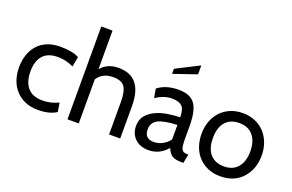

<svg xmlns="http://www.w3.org/2000/svg" viewBox="-95 -1099 2215 1458"><g transform="rotate(20 1013.0 -370.0)"><path d="M277 10Q218 10 173 -9.5Q128 -29 96.5 -63.5Q65 -98 49 -144.5Q33 -191 33 -246Q33 -302 49 -348.5Q65 -395 95.5 -429Q126 -463 171.5 -481.5Q217 -500 276 -500Q374 -500 427 -471L413 -390Q351 -420 286 -420Q205 -420 165 -375Q125 -330 125 -246Q125 -162 165 -115.5Q205 -69 286 -69Q352 -69 414 -99L426 -27Q371 10 277 10Z M940 0H850V-262Q850 -349 824 -384.5Q798 -420 733 -420Q645 -420 605 -356V0H514V-750H605V-437Q654 -500 747 -500Q940 -500 940 -262Z M1468 -62 1454 10H1447Q1417 10 1397 6.5Q1377 3 1363 -5.5Q1349 -14 1339.5 -28Q1330 -42 1321 -62Q1259 10 1171 10Q1102 10 1061 -29.5Q1020 -69 1020 -132Q1020 -183 1047.5 -216Q1075 -249 1117.5 -269Q1160 -289 1212 -297.5Q1264 -306 1313 -307Q1313 -373 1287.5 -396.5Q1262 -420 1206 -420Q1142 -420 1077 -376L1064 -449Q1130 -500 1230 -500Q1277 -500 1310 -487.5Q1343 -475 1363.5 -447.5Q1384 -420 1393.5 -375Q1403 -330 1403 -265V-165Q1403 -107 1413 -84.5Q1423 -62 1459 -62ZM1313 -128V-245Q1205 -241 1158.5 -216.5Q1112 -192 1112 -137Q1112 -62 1188 -62Q1224 -62 1257.5 -80Q1291 -98 1313 -128ZM1329 -660 1142 -596V-637L1329 -732Z M1928 -62Q1863 10 1751 10Q1694 10 1649 -9.5Q1604 -29 1572.5 -63Q1541 -97 1524.5 -144Q1508 -191 1508 -245Q1508 -300 1525 -346.5Q1542 -393 1573.5 -427Q1605 -461 1650 -480.5Q1695 -500 1751 -500Q1807 -500 1852 -480.5Q1897 -461 1928.5 -426.5Q1960 -392 1977 -345.5Q1994 -299 1994 -245Q1994 -135 1928 -62ZM1862 -374Q1823 -420 1751 -420Q1679 -420 1639.5 -374.5Q1600 -329 1600 -245Q1600 -161 1639.5 -115.5Q1679 -70 1751 -70Q1824 -70 1863 -117Q1902 -164 1902 -245Q1902 -328 1862 -374Z"/></g></svg>

Font: Cabin
Style: Regular
Weight: 400
Designer: Pablo Impallari
Foundry: Pablo Impallari
Version: Version 1.007